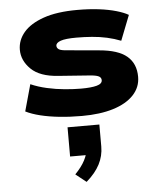

<svg xmlns="http://www.w3.org/2000/svg" viewBox="-58 -567 793 956"><g transform="rotate(-5 339.0 -88.5)"><path d="M342 11Q282 11 229.5 5.5Q177 0 134.5 -10.5Q92 -21 62 -36L99 -169Q135 -153 179.5 -143Q224 -133 268.5 -129Q313 -125 349 -125Q400 -125 427.5 -132.5Q455 -140 455 -158Q455 -170 444.5 -176.5Q434 -183 405 -186L242 -198Q150 -204 106 -247Q62 -290 62 -344Q62 -392 95 -431Q128 -470 195 -493.5Q262 -517 364 -517Q422 -517 471 -511Q520 -505 558 -494Q596 -483 618 -470L569 -345Q536 -358 500 -366Q464 -374 425.5 -377Q387 -380 348 -380Q293 -380 269 -371.5Q245 -363 245 -348Q245 -337 255.5 -330Q266 -323 299 -321L455 -307Q550 -299 593.5 -262Q637 -225 637 -159Q637 -107 601 -68.5Q565 -30 499 -9.5Q433 11 342 11ZM336 340 283 298Q316 264 332 233Q348 202 349 178L381 207H265V61H424V171Q424 218 402.5 259.5Q381 301 336 340Z"/></g></svg>

Font: Nunito Sans 7pt Expanded Black
Style: Regular
Weight: 900
Width: 7
Designer: Vernon Adams
Foundry: Vernon Adams
Version: Version 3.101;gftools[0.9.27]